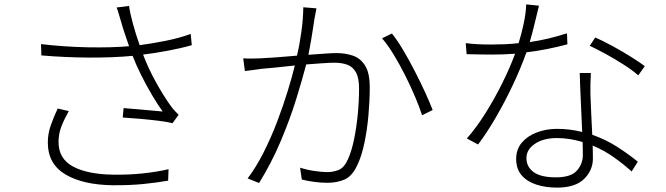

<svg xmlns="http://www.w3.org/2000/svg" viewBox="-20 -813 3040 876"><path d="M534.2 -708Q529.3 -723.6 523.9 -742.7Q518.6 -761.7 512.2 -778.8L568.8 -786.1Q572.8 -754.4 586.7 -703.9Q600.6 -653.3 617.2 -606.9Q670.4 -613.8 734.4 -626.5Q798.3 -639.2 850.1 -658.2L855 -606.9Q805.7 -592.8 744.1 -581.3Q682.6 -569.8 632.8 -564Q656.2 -502 690.2 -440.4Q724.1 -378.9 756.8 -333Q765.1 -320.8 775.1 -309.8Q785.2 -298.8 794.9 -289.1L767.1 -251Q745.1 -256.8 703.6 -262Q662.1 -267.1 617.2 -271Q572.3 -274.9 540 -276.9L543.9 -319.8Q574.2 -317.4 607.9 -314.5Q641.6 -311.5 672.1 -308.8Q702.6 -306.2 722.2 -304.2Q699.7 -335.4 674.6 -377.7Q649.4 -419.9 626 -466.6Q602.5 -513.2 585 -558.1Q495.1 -549.8 387.5 -550.3Q279.8 -550.8 168.9 -560.1L167 -611.8Q274.9 -599.1 381.1 -597.2Q487.3 -595.2 568.8 -602.1Q557.1 -636.7 548.1 -663.1Q539.1 -689.5 534.2 -708ZM293.9 -306.2Q272.9 -269 260 -235.8Q247.1 -202.6 247.1 -165Q247.1 -88.4 313.5 -53Q379.9 -17.6 497.1 -16.1Q569.8 -15.1 633.1 -22Q696.3 -28.8 749 -41L747.1 11.2Q697.3 20 635.5 26.4Q573.7 32.7 494.1 32.2Q358.4 30.3 278.3 -17.3Q198.2 -64.9 198.2 -163.1Q198.2 -202.1 211.2 -239.7Q224.1 -277.3 243.2 -317.9Z M1423.8 -774.9Q1421.9 -764.6 1419.7 -752.9Q1417.5 -741.2 1415 -729Q1413.1 -715.3 1408.9 -688.5Q1404.8 -661.6 1399.2 -628.4Q1393.6 -595.2 1387.2 -563Q1427.7 -565.9 1462.2 -568.4Q1496.6 -570.8 1516.1 -570.8Q1555.7 -570.8 1590.1 -559.1Q1624.5 -547.4 1645.8 -513.7Q1667 -480 1667 -415Q1667 -355.5 1661.1 -288.1Q1655.3 -220.7 1642.3 -159.4Q1629.4 -98.1 1608.9 -57.1Q1585.9 -8.3 1551.5 6.3Q1517.1 21 1473.1 21Q1444.3 21 1411.9 16.6Q1379.4 12.2 1356.9 5.9L1349.1 -47.9Q1381.8 -37.6 1416 -32.7Q1450.2 -27.8 1472.2 -27.8Q1500.5 -27.8 1525.1 -37.6Q1549.8 -47.4 1566.9 -85Q1584 -122.1 1595.2 -176.3Q1606.4 -230.5 1612.3 -291.3Q1618.2 -352.1 1618.2 -409.2Q1618.2 -458 1603.8 -483.4Q1589.4 -508.8 1564.2 -517.8Q1539.1 -526.9 1506.8 -526.9Q1485.4 -526.9 1450.7 -524.4Q1416 -522 1377 -519Q1358.9 -448.7 1330.3 -357.2Q1301.8 -265.6 1260 -167.2Q1218.3 -68.8 1162.1 22L1109.9 1Q1149.4 -51.3 1183.6 -119.4Q1217.8 -187.5 1245.4 -260.3Q1272.9 -333 1293.2 -399.4Q1313.5 -465.8 1325.2 -514.2Q1278.3 -509.3 1237.3 -504.9Q1196.3 -500.5 1173.8 -499Q1159.7 -496.6 1137 -493.9Q1114.3 -491.2 1097.2 -488.8L1089.8 -546.9Q1111.8 -545.4 1129.6 -545.9Q1147.5 -546.4 1168.9 -546.9Q1194.3 -547.9 1240 -551.3Q1285.6 -554.7 1335 -559.1Q1347.2 -610.8 1355.2 -669.2Q1363.3 -727.5 1363.8 -779.8ZM1768.1 -660.2Q1791.5 -631.3 1818.4 -586.4Q1845.2 -541.5 1871.3 -490.7Q1897.5 -439.9 1919.2 -392.6Q1940.9 -345.2 1954.1 -311L1905.8 -287.1Q1894 -323.7 1873.8 -371.6Q1853.5 -419.4 1828.4 -469.5Q1803.2 -519.5 1776.1 -564Q1749 -608.4 1723.1 -638.2Z M2439 -787.1Q2431.6 -757.8 2420.7 -711.4Q2409.7 -665 2397 -621.1Q2438.5 -627 2481 -637Q2523.4 -647 2566.9 -661.1L2568.8 -610.8Q2525.4 -599.1 2478 -589.6Q2430.7 -580.1 2381.8 -574.2Q2356.4 -502.9 2320.1 -425.8Q2283.7 -348.6 2242.4 -277.6Q2201.2 -206.5 2161.1 -153.8L2109.9 -181.2Q2152.3 -229 2194.6 -296.1Q2236.8 -363.3 2272.2 -434.8Q2307.6 -506.3 2330.1 -567.9Q2303.2 -565.9 2275.6 -564.9Q2248 -564 2221.2 -564Q2194.8 -564 2164.6 -564.7Q2134.3 -565.4 2108.9 -565.9L2105 -616.2Q2130.4 -612.8 2158.4 -611.3Q2186.5 -609.9 2222.2 -609.9Q2251.5 -609.9 2282.2 -611.1Q2313 -612.3 2346.2 -616.2Q2358.9 -656.7 2369.1 -704.3Q2379.4 -752 2380.9 -793ZM2381.8 -91.8Q2381.8 -52.2 2414.3 -28.1Q2446.8 -3.9 2516.1 -3.9Q2585 -3.9 2612.1 -34.7Q2639.2 -65.4 2639.2 -105Q2639.2 -117.7 2638.9 -133.1Q2638.7 -148.4 2638.2 -165Q2610.4 -173.3 2581.1 -178.2Q2551.8 -183.1 2521 -183.1Q2459.5 -183.1 2420.7 -157Q2381.8 -130.9 2381.8 -91.8ZM2675.8 -480Q2674.3 -449.2 2673.8 -428.7Q2673.3 -408.2 2673.8 -383.8Q2674.8 -352.5 2677.2 -300.8Q2679.7 -249 2682.1 -198.2Q2746.6 -175.3 2798.3 -141.6Q2850.1 -107.9 2890.1 -75.2L2861.8 -30.8Q2826.7 -62.5 2782 -94.5Q2737.3 -126.5 2684.1 -148.9Q2684.6 -131.8 2684.8 -116.9Q2685.1 -102.1 2685.1 -89.8Q2685.1 -36.1 2645 3.4Q2605 43 2521 43Q2470.2 43 2428 29.5Q2385.7 16.1 2360.4 -12.7Q2335 -41.5 2335 -87.9Q2335 -132.3 2361.3 -162.8Q2387.7 -193.4 2430.2 -209.2Q2472.7 -225.1 2521 -225.1Q2551.8 -225.1 2580.3 -221.4Q2608.9 -217.8 2636.2 -210.9Q2633.8 -276.4 2630.1 -349.4Q2626.5 -422.4 2625 -480ZM2892.1 -469.2Q2866.7 -491.7 2826.9 -517.3Q2787.1 -543 2745.1 -565.9Q2703.1 -588.9 2670.9 -604L2695.8 -642.1Q2732.4 -626 2776.6 -601.8Q2820.8 -577.6 2860.1 -553Q2899.4 -528.3 2921.9 -511.2Z"/></svg>

Font: Source Han Sans CN Light
Style: Regular
Weight: 300
Designer: Ryoko NISHIZUKA  (kana, bopomofo & ideographs); Paul D. Hunt (Latin, Greek & Cyrillic); Sandoll Communications , Soo-you
Foundry: Adobe
Version: Version 2.000;hotconv 1.0.107;makeotfexe 2.5.65593